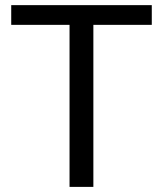

<svg xmlns="http://www.w3.org/2000/svg" viewBox="-20 -731 637 751"><path d="M573.7 -633.8H345.2V0H252V-633.8H23.9V-710.9H573.7Z"/></svg>

Font: Noboto
Style: Regular
Weight: 400
Designer: Google
Version: Version 2.001101; 2014